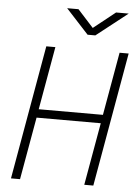

<svg xmlns="http://www.w3.org/2000/svg" viewBox="-60 -943 705 989"><g transform="rotate(5 293.0 -449.0)"><path d="M413.6 0 470.7 -323.2H138.7L81.5 0H34.7L156.7 -693.4H203.6L146 -367.2H478L535.6 -693.4H582.5L460.4 0ZM363.3 -771.5 246.6 -898.4H305.2L386.7 -808.6L499.5 -898.4H564.9L403.3 -771.5Z"/></g></svg>

Font: CaskaydiaCove NFP ExtraLight
Style: Italic
Weight: 200
Italic angle: -10°
Designer: Aaron Bell
Foundry: Saja Typeworks
Version: Version 2111.001; VTT 6.35;Nerd Fonts 3.1.1